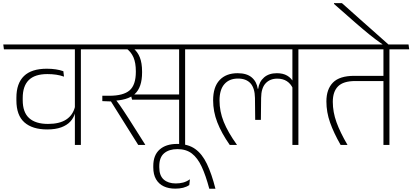

<svg xmlns="http://www.w3.org/2000/svg" viewBox="-36 -906 2577 1200"><path d="M469.5 -607.5H432V0H469.5ZM369 -597.5H593L589 -628H364.5ZM-11.5 -597.5H542.5L538.5 -628H-15.5ZM66.5 -278.5Q66.5 -185.5 116.5 -141.2Q166.5 -97 259 -97Q311 -97 346.8 -110.2Q382.5 -123.5 403.2 -146Q424 -168.5 432.5 -197.5H436L433 -240Q420 -186.5 378 -159Q336 -131.5 264 -131.5Q186.5 -131.5 146.2 -167.8Q106 -204 106 -280V-294Q106 -368 143.8 -405.5Q181.5 -443 260 -443Q289.5 -443 315 -439.2Q340.5 -435.5 364 -427L360 -461Q339 -468.5 313 -472.5Q287 -476.5 256.5 -476.5Q161 -476.5 113.8 -430.8Q66.5 -385 66.5 -295.5Z M1121 -607.5H1083.5V0H1121ZM1020.5 -597.5H1244.5L1241 -628H1016.5ZM1193.5 -597.5 1189.5 -628H557.5L561.5 -597.5ZM781 -315.5 789.5 -283H1094.5V-315.5ZM871.5 0V-2L769.5 -163Q751.5 -190.5 738.5 -210.5Q725.5 -230.5 713 -248.2Q700.5 -266 685.5 -285.5V-299L603.5 -307.5V-274L657.5 -272L828 0ZM795.5 -605.5H751Q783.5 -582 798.2 -547.5Q813 -513 813 -461V-457Q813 -375 774 -341.2Q735 -307.5 646.5 -307.5H603.5L628 -276H659Q761.5 -277 806.8 -318.8Q852 -360.5 852 -453V-458.5Q852 -512 837.8 -547.8Q823.5 -583.5 795.5 -605.5Z M1147 250.5 1151 214.5Q1130.5 229 1109 234.8Q1087.5 240.5 1062.5 240.5Q1015 240.5 987.2 216Q959.5 191.5 959.5 139.5V132Q959.5 77.5 990 51.8Q1020.5 26 1073 26Q1127.5 26 1163.2 53.5Q1199 81 1224.5 135.8Q1250 190.5 1272 273.5H1310.5Q1287 180.5 1257.2 118.2Q1227.5 56 1183.5 24.8Q1139.5 -6.5 1071 -6.5Q1001.5 -6.5 961.8 28.5Q922 63.5 922 131.5V140Q922 184.5 939.2 214.2Q956.5 244 987.2 258.5Q1018 273 1059 273Q1086.5 273 1108.5 267.5Q1130.5 262 1147 250.5Z M1829 -607.5H1791.5V0H1829ZM1728.5 -597.5H1952.5L1949 -628H1724.5ZM1212.5 -597.5H1901.5L1897.5 -628H1208.5ZM1449 -448.5Q1377 -448.5 1336.5 -405.5Q1296 -362.5 1296 -279Q1296 -209 1322 -141.8Q1348 -74.5 1400 0H1444.5V-1.5Q1388.5 -79.5 1362.2 -144.8Q1336 -210 1336 -278Q1336 -345.5 1366.5 -380.2Q1397 -415 1451.5 -415Q1503 -415 1529.8 -385Q1556.5 -355 1557.5 -294L1559 -157H1594.5L1596 -294Q1596.5 -355 1623.8 -384.8Q1651 -414.5 1697 -414.5Q1732 -414.5 1756.5 -398.8Q1781 -383 1794.5 -353.5L1798.5 -391Q1785 -418 1759 -433.2Q1733 -448.5 1694.5 -448.5Q1645 -448.5 1614.5 -422.2Q1584 -396 1577.5 -351H1575Q1568.5 -395.5 1537.5 -422Q1506.5 -448.5 1449 -448.5Z M2398 -607.5H2360.5V0H2398ZM2297.5 -597.5H2521.5L2517.5 -628H2293ZM1919 -597.5H2472.5L2468.5 -628H1915ZM2093 0H2136Q2090 -78.5 2067 -142.2Q2044 -206 2044 -269.5Q2044 -333.5 2077 -366.5Q2110 -399.5 2184.5 -399.5H2377V-432H2178.5Q2086.5 -432 2045.2 -390.2Q2004 -348.5 2004 -272Q2004 -205 2027 -140Q2050 -75 2093 0Z M2051.5 -886.5V-881.5L2187 -762.5Q2209.5 -743 2230.2 -725.5Q2251 -708 2271.2 -691.5Q2291.5 -675 2312.5 -659.2Q2333.5 -643.5 2356.5 -627.5V-620.5H2394V-626Q2377 -641 2348 -667Q2319 -693 2283.8 -724Q2248.5 -755 2213.2 -786.5Q2178 -818 2148.2 -844.5Q2118.5 -871 2101 -886.5Z"/></svg>

Font: Anek Devanagari ExtraLight
Style: Regular
Weight: 250
Designer: Kailash Malviya (Devanagari) & Yesha Goshar (Latin)
Foundry: Ek Type
Version: Version 1.003